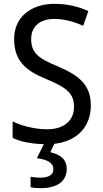

<svg xmlns="http://www.w3.org/2000/svg" viewBox="-20 -744 539 1004"><path d="M329 138C329 89 294 63 243 52L264 8C382 -5 455 -80 455 -193C455 -298 396 -349 282 -397C178 -440 143 -468 143 -541C143 -602 185 -645 264 -645C317 -645 369 -630 415 -609L442 -686C395 -708 335 -724 265 -724C140 -724 53 -652 54 -540C54 -428 112 -375 221 -331C332 -285 367 -254 367 -185C367 -116 318 -68 226 -68C162 -68 93 -86 46 -109V-23C87 -3 143 8 209 10L173 83C223 90 259 105 259 140C259 171 235 185 189 185C171 185 152 183 140 180V235C151 238 170 240 192 240C281 240 329 203 329 138Z"/></svg>

Font: Noto Sans Ethiopic SemiCondensed
Style: Regular
Weight: 400
Width: 4
Designer: Monotype Design Team
Foundry: Monotype Imaging Inc.
Version: Version 2.102